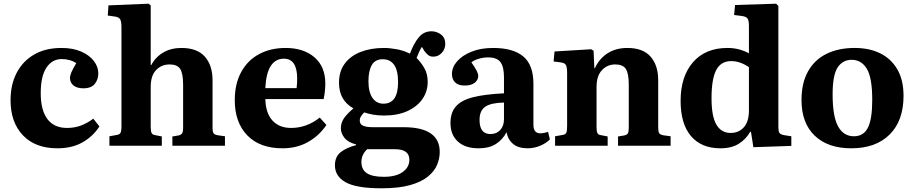

<svg xmlns="http://www.w3.org/2000/svg" viewBox="-20 -787 4937 1037"><path d="M290 14Q171 14 104 -56Q37 -126 37 -246Q37 -330 70 -393.5Q103 -457 164.5 -492.5Q226 -528 312 -528Q374 -528 418.5 -508.5Q463 -489 487 -457.5Q511 -426 511 -391Q511 -358 492 -334Q473 -310 430 -310Q397 -310 377.5 -325Q358 -340 358 -366Q358 -379 365.5 -396.5Q373 -414 392 -446Q359 -468 313 -468Q262 -468 231 -422Q200 -376 200 -283Q200 -192 236 -144Q272 -96 342 -96Q382 -96 416 -108.5Q450 -121 484 -146L517 -104Q481 -49 424.5 -17.5Q368 14 290 14Z M571 0V-51L610 -58Q625 -60 630.5 -69Q636 -78 636 -104V-638Q636 -671 629 -683Q622 -695 598 -698L562 -703L566 -758L782 -767L794 -758V-437L796 -434Q819 -478 861 -503Q903 -528 960 -528Q1045 -528 1086.5 -481Q1128 -434 1128 -353V-97Q1128 -75 1133.5 -67Q1139 -59 1159 -56L1195 -51V0H911V-50L942 -55Q958 -58 963.5 -66.5Q969 -75 969 -98V-329Q969 -391 953 -415Q937 -439 896 -439Q852 -439 823 -408.5Q794 -378 794 -318V-101Q794 -78 799 -68.5Q804 -59 819 -57L854 -50V0Z M1506 14Q1383 14 1315.5 -56Q1248 -126 1248 -246Q1248 -335 1283 -398.5Q1318 -462 1380 -495Q1442 -528 1522 -528Q1620 -528 1678.5 -477.5Q1737 -427 1737 -336Q1737 -295 1728 -252H1413Q1415 -176 1451.5 -136Q1488 -96 1552 -96Q1637 -96 1707 -152L1743 -112Q1705 -55 1644.5 -20.5Q1584 14 1506 14ZM1413 -311H1582Q1585 -335 1585 -363Q1585 -470 1513 -470Q1468 -470 1442.5 -431Q1417 -392 1413 -311Z M2040 230Q1905 230 1847 197.5Q1789 165 1789 106Q1789 59 1820.5 34.5Q1852 10 1903 -3V-7Q1860 -18 1840.5 -42.5Q1821 -67 1821 -94Q1821 -122 1836 -145.5Q1851 -169 1887 -200V-203Q1852 -222 1831.5 -256Q1811 -290 1811 -341Q1811 -402 1842.5 -444Q1874 -486 1929 -507Q1984 -528 2053 -528Q2085 -528 2123 -521Q2161 -514 2194 -497Q2215 -553 2242 -585.5Q2269 -618 2310 -618Q2339 -618 2362 -600.5Q2385 -583 2385 -550Q2385 -523 2366.5 -502Q2348 -481 2320 -481Q2303 -481 2292 -490Q2281 -499 2271 -513L2259 -534Q2250 -521 2243.5 -506.5Q2237 -492 2230 -474Q2255 -449 2272.5 -418Q2290 -387 2290 -345Q2290 -293 2261.5 -252Q2233 -211 2180.5 -187Q2128 -163 2054 -163Q2021 -163 1994 -168Q1967 -173 1947 -180Q1935 -167 1929 -157.5Q1923 -148 1923 -137Q1923 -116 1941 -108Q1959 -100 1994 -100H2160Q2355 -100 2355 34Q2355 68 2341 102.5Q2327 137 2292 166Q2257 195 2196 212.5Q2135 230 2040 230ZM2051 -227Q2130 -227 2130 -343Q2130 -407 2108.5 -437Q2087 -467 2047 -467Q2006 -467 1988 -435.5Q1970 -404 1970 -348Q1970 -290 1991.5 -258.5Q2013 -227 2051 -227ZM2053 168Q2119 168 2155 142Q2191 116 2191 76Q2191 19 2114 19H1963Q1932 48 1932 88Q1932 129 1961.5 148.5Q1991 168 2053 168Z M2564 14Q2493 14 2453 -22.5Q2413 -59 2413 -122Q2413 -179 2442.5 -212.5Q2472 -246 2535.5 -262Q2599 -278 2702 -283V-370Q2702 -426 2683 -451.5Q2664 -477 2616 -477Q2591 -477 2565.5 -469.5Q2540 -462 2526 -450Q2547 -421 2555 -404Q2563 -387 2563 -377Q2563 -355 2544 -340Q2525 -325 2490 -325Q2455 -325 2438 -342Q2421 -359 2421 -387Q2421 -424 2449 -456Q2477 -488 2527 -508Q2577 -528 2643 -528Q2752 -528 2806.5 -482Q2861 -436 2861 -335V-113Q2861 -67 2898 -67Q2917 -67 2940 -75L2950 -34Q2928 -12 2895.5 1Q2863 14 2830 14Q2780 14 2751.5 -9.5Q2723 -33 2716 -73Q2695 -33 2658.5 -9.5Q2622 14 2564 14ZM2629 -63Q2662 -63 2682 -85Q2702 -107 2702 -143V-233Q2633 -232 2601.5 -211Q2570 -190 2570 -139Q2570 -63 2629 -63Z M2978 0V-51L3018 -58Q3033 -60 3038 -69Q3043 -78 3043 -105V-391Q3043 -423 3037 -435Q3031 -447 3009 -450L2970 -455L2975 -509L3173 -521L3186 -513L3190 -419H3193Q3217 -471 3262 -499.5Q3307 -528 3368 -528Q3453 -528 3494 -481Q3535 -434 3535 -353V-98Q3535 -76 3540.5 -67.5Q3546 -59 3565 -56L3602 -51V0H3318V-50L3349 -55Q3366 -58 3371 -66.5Q3376 -75 3376 -98V-329Q3376 -391 3360 -415Q3344 -439 3303 -439Q3260 -439 3231 -408Q3202 -377 3202 -318V-100Q3202 -78 3206.5 -68.5Q3211 -59 3226 -57L3262 -50V0Z M3871 14Q3768 14 3712 -52Q3656 -118 3656 -242Q3656 -374 3723 -451Q3790 -528 3909 -528Q3943 -528 3972.5 -520Q4002 -512 4025 -499V-647Q4025 -676 4017.5 -687Q4010 -698 3984 -701L3945 -706L3950 -760L4172 -767L4184 -755V-101Q4184 -78 4189.5 -69.5Q4195 -61 4215 -57L4254 -51V1L4049 8L4036 -75H4032Q4009 -35 3970 -10.5Q3931 14 3871 14ZM3926 -69Q3970 -69 3997.5 -99.5Q4025 -130 4025 -190V-424Q4004 -439 3979.5 -448Q3955 -457 3929 -457Q3874 -457 3848.5 -409Q3823 -361 3823 -256Q3823 -158 3849.5 -113.5Q3876 -69 3926 -69Z M4578 14Q4452 14 4380.5 -54Q4309 -122 4309 -247Q4309 -339 4344.5 -402Q4380 -465 4444.5 -496.5Q4509 -528 4596 -528Q4675 -528 4734 -499Q4793 -470 4826.5 -412.5Q4860 -355 4860 -269Q4860 -135 4785 -60.5Q4710 14 4578 14ZM4592 -51Q4644 -51 4667.5 -97Q4691 -143 4691 -248Q4691 -368 4661.5 -416Q4632 -464 4580 -464Q4531 -464 4504 -422.5Q4477 -381 4477 -278Q4477 -158 4506.5 -104.5Q4536 -51 4592 -51Z"/></svg>

Font: Literata 36pt
Style: Bold
Weight: 700
Designer: Latin by Veronika Burian and Jose Scaglione. Greek by Irene Vlachou. Cyrillic by Vera Evstafieva.
Foundry: TypeTogether
Version: Version 3.002